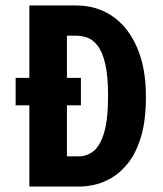

<svg xmlns="http://www.w3.org/2000/svg" viewBox="-20 -680 593 700"><path d="M87 0V-296H37V-396H87V-660H259Q332 -660 389 -621.5Q446 -583 479 -508.5Q512 -434 512 -328Q512 -241 494.5 -182.5Q477 -124 448.5 -87.5Q420 -51 387.5 -32Q355 -13 325 -6.5Q295 0 274 0ZM275 -296H224V-110H267Q297 -110 321 -129Q345 -148 359.5 -196Q374 -244 374 -330Q374 -404 363.5 -448Q353 -492 335.5 -514Q318 -536 297.5 -543Q277 -550 257 -550H224V-396H275Z"/></svg>

Font: Bricolage Grotesque 10pt Condensed Bricolage Grotesque 10pt Condensed Regular
Style: Bold
Weight: 700
Width: 3
Designer: Mathieu Triay
Foundry: Atelier Triay
Version: Version 1.000; ttfautohint (v1.8.4.7-5d5b);gftools[0.9.32]